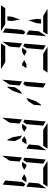

<svg xmlns="http://www.w3.org/2000/svg" viewBox="1520 -2560 1040 4120"><g transform="rotate(90 2040.0 -500.0)"><path d="M649 -782 652 -815 756 -972Q757 -968 757 -959L721 -546L633 -600V-607ZM716 -493 677 -41Q677 -41 677 -39L588 -93L589 -95V-103L592 -139L599 -218L620 -454L666 -523ZM385 -763 394 -861H486L477 -763L416 -590ZM496 -93 645 -2Q637 0 632 0H96H94L156 -93H159H190H326H418ZM320 -907 171 -998Q179 -1000 184 -1000H720H722L660 -907H657H626H490H398ZM431 -237 422 -139H330L339 -237L400 -410Z M1355 -546H1444L1383 -454H1347L1270 -500ZM1093 -454H1050H1004L1065 -546H1101L1178 -500ZM916 -507 955 -959Q955 -959 955 -961L1044 -907L1043 -905V-895L1040 -861L1033 -782L1015 -578L1012 -546L966 -477ZM983 -218 980 -185 876 -28Q875 -32 875 -41L911 -454L957 -426L977 -413V-414L999 -400ZM1312 -93 1461 -2Q1453 0 1448 0H912H910L972 -93H975H1006H1142H1234ZM1136 -907 987 -998Q995 -1000 1000 -1000H1536H1538L1476 -907H1473H1442H1306H1214Z M1732 -507 1771 -959Q1771 -959 1771 -961L1860 -907L1859 -905V-895L1856 -861L1849 -782L1831 -578L1828 -546L1782 -477ZM1799 -218 1796 -185 1692 -28Q1691 -32 1691 -41L1727 -454L1773 -426L1793 -413V-414L1815 -400ZM2081 -548 2153 -751 2227 -861H2242L2228 -702L2151 -586ZM1999 -452 1927 -249 1853 -139H1838L1852 -298L1929 -414Z M3097 -782 3100 -815 3204 -972Q3205 -968 3205 -959L3169 -546L3081 -600V-607ZM2987 -546H3076L3015 -454H2979L2902 -500ZM2725 -454H2682H2636L2697 -546H2733L2810 -500ZM2548 -507 2587 -959Q2587 -959 2587 -961L2676 -907L2675 -905V-895L2672 -861L2665 -782L2647 -578L2644 -546L2598 -477ZM2615 -218 2612 -185 2508 -28Q2507 -32 2507 -41L2543 -454L2589 -426L2609 -413V-414L2631 -400ZM3008 -298 2994 -139H2979L2925 -249L2889 -452L2951 -414ZM2768 -907 2619 -998Q2627 -1000 2632 -1000H3168H3170L3108 -907H3105H3074H2938H2846Z M3913 -782 3916 -815 4020 -972Q4021 -968 4021 -959L3985 -546L3897 -600V-607ZM3803 -546H3892L3831 -454H3795L3718 -500ZM3541 -454H3498H3452L3513 -546H3549L3626 -500ZM3980 -493 3941 -41Q3941 -41 3941 -39L3852 -93L3853 -95V-103L3856 -139L3863 -218L3884 -454L3930 -523ZM3364 -507 3403 -959Q3403 -959 3403 -961L3492 -907L3491 -905V-895L3488 -861L3481 -782L3463 -578L3460 -546L3414 -477ZM3431 -218 3428 -185 3324 -28Q3323 -32 3323 -41L3359 -454L3405 -426L3425 -413V-414L3447 -400ZM3584 -907 3435 -998Q3443 -1000 3448 -1000H3984H3986L3924 -907H3921H3890H3754H3662Z"/></g></svg>

Font: DSEG14 Modern Mini
Style: Italic
Weight: 400
Italic angle: -5°
Designer: Keshikan(Twitter:@keshinomi_88pro)
Version: Version 0.46